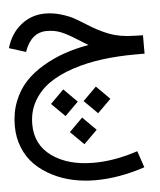

<svg xmlns="http://www.w3.org/2000/svg" viewBox="-70 -424 669 802"><g transform="rotate(-5 265.0 -23.0)"><path d="M55.7 -226.1 -14.2 -248Q2.9 -307.6 46.9 -343.3Q90.8 -378.9 149.4 -378.9Q182.6 -378.9 216.1 -368.7Q249.5 -358.4 268.3 -347.9Q287.1 -337.4 317.4 -318.4Q364.7 -288.1 408.7 -271.5Q452.6 -254.9 512.2 -253.9L548.3 -252.9V-175.8H511.7Q436.5 -175.8 370.6 -167.2Q304.7 -158.7 246.1 -139.4Q187.5 -120.1 145.8 -91.1Q104 -62 79.6 -19Q55.2 23.9 55.2 77.6Q55.2 163.1 122.3 211.4Q189.5 259.8 297.9 259.8Q385.7 259.8 482.4 227.5L505.9 296.9Q397.5 333 297.9 333Q249.5 333 204.1 323.2Q158.7 313.5 118.2 292.7Q77.6 272 47.4 242.4Q17.1 212.9 -0.5 170.4Q-18.1 127.9 -18.1 77.6Q-18.1 22 0.5 -24.9Q19 -71.8 50 -105Q81.1 -138.2 125.2 -164.3Q169.4 -190.4 216.6 -206.5Q263.7 -222.7 318.4 -232.4Q301.8 -241.7 278.3 -256.8Q237.8 -282.7 210.4 -294.2Q183.1 -305.7 149.4 -305.7Q83.5 -305.7 55.7 -226.1ZM277.3 -0.5 333.5 -56.6 389.6 -0.5 333.5 55.2ZM140.6 -0.5 196.8 -56.6 252.9 -0.5 196.8 55.2ZM209 123.5 265.1 67.4 321.3 123.5 265.1 179.2Z"/></g></svg>

Font: AzarMehrMonospaced
Style: SansBold
Weight: 1
Designer: Amin Abedi
Version: Version 1.00